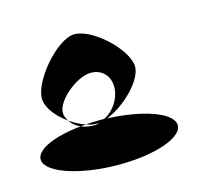

<svg xmlns="http://www.w3.org/2000/svg" viewBox="-78 -794 799 699"><g transform="rotate(-15 321.0 -444.5)"><path d="M19 -282C26 -234 147 -194 290 -194C433 -194 540 -234 533 -282C526 -327 422 -363 291 -368C360 -394 446 -478 438 -532C428 -597 322 -695 255 -695C188 -695 71 -557 81 -491C86 -457 116 -423 152 -397C147 -405 143 -413 141 -423C134 -468 210 -532 260 -542C310 -552 348 -519 346 -469C344 -428 318 -388 281 -369H263C245 -369 228 -368 211 -367C226 -361 239 -359 252 -359C255 -359 259 -359 262 -360L252 -357C230 -354 209 -357 191 -365C86 -355 13 -321 19 -282ZM152 -397C161 -383 174 -372 191 -365C197 -366 205 -366 211 -367C191 -373 171 -384 152 -397Z"/></g></svg>

Font: Ampere
Style: SCRevIta
Weight: 400
Version: Version 1